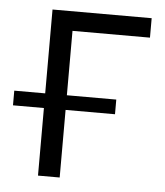

<svg xmlns="http://www.w3.org/2000/svg" viewBox="-53 -560 516 600"><g transform="rotate(5 205.5 -260.5)"><path d="M399 -460V-521H88V-258H-9V-212H88V0H156V-212H311V-258H156V-460Z"/></g></svg>

Font: FIGSv2-sans-serif
Style: Regular
Weight: 400
Designer: Matt McInerney, Pablo Impallari, Rodrigo Fuenzalida,Mirko Velimirovic
Foundry: Matt McInerney, Pablo Impallari, Rodrigo Fuenzalida
Version: Version 4.021;hotconv 1.0.109;makeotfexe 2.5.65596